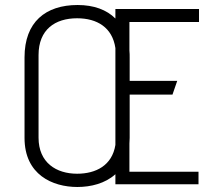

<svg xmlns="http://www.w3.org/2000/svg" viewBox="-20 -736 848 767"><path d="M773 0V-50H497V-163C497 -170 498 -177 498 -185V-358H669L688 -413H498V-506C498 -515 498 -525 497 -534V-648H775V-700H441V-662C406 -697 355 -716 290 -716C162 -716 78 -648 78 -507V-185C78 -38 190 11 289 11C343 11 400 -3 441 -40V0ZM441 -157C428 -75 363 -42 288 -42C205 -42 134 -86 134 -186V-516C134 -618 200 -663 288 -663C368 -663 429 -626 441 -544Z"/></svg>

Font: Advent Pro
Style: Regular
Weight: 400
Designer: Andreas Kalpakidis
Foundry: Andreas Kalpakidis
Version: Version 2.002 2008